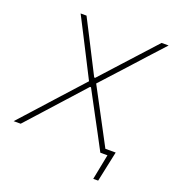

<svg xmlns="http://www.w3.org/2000/svg" viewBox="-161 -831 997 1103"><g transform="rotate(20 337.5 -279.0)"><path d="M-8 0Q34 -46.5 79 -96.2Q124 -146 172.5 -200L320.5 -363.5L251 -500Q225.5 -550 199.2 -601.5Q173 -653 142 -713H178Q205.5 -659.5 231.8 -608.2Q258 -557 281 -511.5L341 -394H347L455.5 -513.5Q497.5 -559.5 544 -610.8Q590.5 -662 637 -713H680Q630 -658.5 584.5 -608.5Q539 -558.5 499 -514L363.5 -365.5L441 -220Q468 -169.5 492.2 -123.8Q516.5 -78 541.5 -31H604.5Q599.5 -8 594.5 16Q589.5 40 584.5 63Q579.5 86 574.8 109Q570 132 565 155H535L565.5 0H522Q494.5 -52 469 -99.8Q443.5 -147.5 420 -191L343 -335H337L205.5 -189Q164.5 -143.5 123.5 -98Q82.5 -52.5 35 0Z"/></g></svg>

Font: Commissioner Thin
Style: Italic
Weight: 100
Italic angle: -12°
Designer: Kostas Bartsokas
Foundry: Kostas Bartsokas
Version: Version 1.000; ttfautohint (v1.8.3)